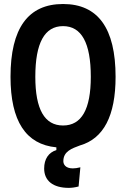

<svg xmlns="http://www.w3.org/2000/svg" viewBox="-20 -723 626 953"><path d="M321.3 209.5C335.4 209.5 351.6 207.5 370.1 202.6L378.9 107.4C363.8 111.3 351.6 112.8 341.3 112.8C303.7 112.8 294.4 91.3 294.4 77.1C294.4 27.8 337.4 13.7 376.5 -1C494.1 -34.7 553.7 -147.9 553.7 -341.8C553.7 -583 466.3 -703.1 293 -703.1C119.6 -703.1 32.2 -583 32.2 -341.8C32.2 -122.1 108.4 -5.9 259.8 8.3V22C221.2 33.7 199.2 66.4 199.2 113.3C199.2 174.3 243.2 209.5 321.3 209.5ZM293 -100.1C201.2 -100.1 155.3 -180.2 155.3 -341.8C155.3 -509.8 201.2 -593.3 293 -593.3C384.8 -593.3 430.7 -509.8 430.7 -341.8C430.7 -180.2 384.8 -100.1 293 -100.1Z"/></svg>

Font: Cascadia Mono SemiBold
Style: Regular
Weight: 600
Monospace: yes
Designer: Aaron Bell
Foundry: Saja Typeworks
Version: Version 2404.023